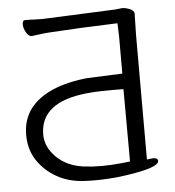

<svg xmlns="http://www.w3.org/2000/svg" viewBox="-51 -739 731 801"><g transform="rotate(-5 314.5 -338.0)"><path d="M462 -688Q473 -689 488 -691Q501 -692 520.5 -684.5Q540 -677 540 -664L538 -575V-53L564 -56Q584 -56 584 -43Q584 -15 446 5L407 10Q335 17 270 13.5Q205 10 155.5 -18Q106 -46 75.5 -91.5Q45 -137 45 -199.5Q45 -262 79 -308Q146 -395 319 -413L467 -419V-576L465 -630L314 -624L188 -617Q163 -616 139.5 -612.5Q116 -609 105 -608H104Q91 -608 81 -626Q71 -644 71 -660.5Q71 -677 84 -677L155 -675ZM467 -51 466 -354Q366 -356 311 -350Q116 -330 116 -194Q116 -142 159.5 -99Q203 -56 273 -47Q343 -38 431 -47Z"/></g></svg>

Font: LXGW WenKai
Style: Regular
Weight: 400
Designer: LXGW / Fontworks Inc.
Foundry: LXGW / Fontworks Inc.
Version: Version 1.520; June 14, 2025